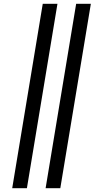

<svg xmlns="http://www.w3.org/2000/svg" viewBox="-20 -843 540 1006"><path d="M219 143 379 -823H456L296 143ZM44 143 204 -823H281L121 143Z"/></svg>

Font: Iosevka Curly
Style: Italic
Weight: 400
Italic angle: -9°
Monospace: yes
Designer: Belleve Invis
Foundry: Belleve Invis
Version: Version 22.1.2; ttfautohint (v1.8.4)